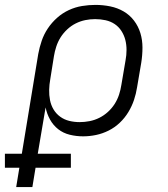

<svg xmlns="http://www.w3.org/2000/svg" viewBox="-67 -548 687 783"><path d="M-1 215 12 136H-47V79H22L89 -328Q94 -355 103 -381.5Q112 -408 128 -432Q144 -456 166 -475.5Q188 -495 214 -507Q240 -519 267.5 -523.5Q295 -528 322 -528Q353 -528 382.5 -522Q412 -516 437 -501.5Q462 -487 479.5 -464Q497 -441 505.5 -413Q514 -385 514 -354Q514 -323 509 -292L492 -192Q488 -166 479.5 -140.5Q471 -115 456.5 -91Q442 -67 421.5 -47.5Q401 -28 376 -15.5Q351 -3 324.5 2.5Q298 8 272 8Q244 8 217.5 1.5Q191 -5 170.5 -21Q150 -37 137 -60.5Q124 -84 119 -110L87 79H222V136H78L65 215ZM258 -50Q278 -50 298.5 -54Q319 -58 338 -67.5Q357 -77 373 -91.5Q389 -106 400.5 -124Q412 -142 418.5 -162Q425 -182 428 -202L445 -302Q449 -323 449 -344.5Q449 -366 444 -385.5Q439 -405 428 -422Q417 -439 400.5 -450Q384 -461 363.5 -465.5Q343 -470 321 -470Q301 -470 281 -466Q261 -462 242 -452.5Q223 -443 207 -428Q191 -413 180 -395.5Q169 -378 162.5 -358Q156 -338 153 -319L138 -225Q134 -203 133.5 -181.5Q133 -160 137 -139.5Q141 -119 151.5 -101.5Q162 -84 178.5 -72Q195 -60 215.5 -55Q236 -50 258 -50Z"/></svg>

Font: Iosevka SS04 Lt Ex Obl
Style: Regular
Weight: 300
Width: 7
Italic angle: -9°
Monospace: yes
Designer: Belleve Invis
Foundry: Belleve Invis
Version: Version 19.0.0; ttfautohint (v1.8.4)